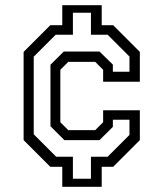

<svg xmlns="http://www.w3.org/2000/svg" viewBox="-20 -720 629 740"><path d="M220 0V-77H174L71 -180V-520L174 -623H220V-700H372V-623H416L519 -520V-405H377.5V-451L347 -481.5H243L212.5 -451V-249L243 -218.5H347L377.5 -249V-295H519V-180L416 -77H372V0ZM261 -31H330.5V-116H395L479 -200V-258.5H415V-231L363.5 -180H228L174.5 -233.5V-470.5L226 -521.5H363.5L415 -471V-443.5H479V-502L395 -586H330.5V-671H261V-586H194.5L110 -501.5V-202.5L196.5 -116H261Z"/></svg>

Font: Tourney Condensed
Style: Regular
Weight: 400
Width: 3
Designer: Tyler Finck
Foundry: Etcetera Type Co
Version: Version 1.010; ttfautohint (v1.8.3)